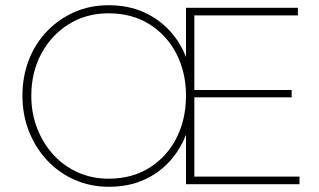

<svg xmlns="http://www.w3.org/2000/svg" viewBox="-20 -706 1222 736"><path d="M398 10Q327 10 266.5 -16.5Q206 -43 161 -91Q116 -139 91 -202.5Q66 -266 66 -339Q66 -413 90.5 -476Q115 -539 160 -586Q205 -633 265 -659.5Q325 -686 396 -686Q471 -686 530.5 -659.5Q590 -633 632.5 -586Q675 -539 697.5 -475.5Q720 -412 720 -338Q720 -265 697.5 -201.5Q675 -138 633 -90.5Q591 -43 531.5 -16.5Q472 10 398 10ZM396 -21Q486 -21 553 -63Q620 -105 656.5 -177Q693 -249 693 -339Q693 -428 656.5 -499.5Q620 -571 553 -613Q486 -655 396 -655Q311 -655 244 -613.5Q177 -572 138.5 -500.5Q100 -429 100 -339Q100 -272 122.5 -214Q145 -156 185 -112.5Q225 -69 279 -45Q333 -21 396 -21ZM693 0V-676H725V0ZM711 0V-29H1128V0ZM711 -333V-361H1098V-333ZM711 -647V-676H1122V-647Z"/></svg>

Font: Outfit Thin
Style: Regular
Weight: 100
Designer: Rodrigo Fuenzalida
Foundry: fragTYPE
Version: Version 1.100;gftools[0.9.27]